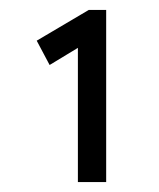

<svg xmlns="http://www.w3.org/2000/svg" viewBox="-20 -797 321 387"><path d="M137 -430V-725L146 -706L80 -666L54 -715L159 -777H194V-430H166Q160 -430 153 -430Q146 -430 137 -430Z"/></svg>

Font: Lexend Peta Light
Style: Regular
Weight: 300
Version: Version 1.007